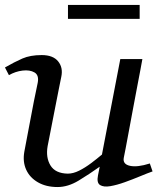

<svg xmlns="http://www.w3.org/2000/svg" viewBox="-33 -738 644 774"><path d="M199 16Q153 16 120 -3Q87 -22 72.5 -54Q58 -86 65 -126Q74 -172 84 -226.5Q94 -281 103.5 -329Q113 -377 119 -404Q125 -435 106 -446Q87 -457 58 -453.5Q29 -450 3 -435L-13 -466Q25 -488 57 -502Q89 -516 135 -516Q181 -516 201.5 -490.5Q222 -465 214 -428Q211 -413 205 -383.5Q199 -354 192 -317.5Q185 -281 178 -246Q171 -211 166 -184.5Q161 -158 159 -149Q151 -103 170.5 -71Q190 -39 240 -38Q262 -38 286 -50Q310 -62 334 -80Q358 -98 378 -115Q393 -192 412 -292Q431 -392 452 -500H541Q539 -488 533 -456.5Q527 -425 519 -383Q511 -341 502.5 -295.5Q494 -250 486.5 -209.5Q479 -169 473.5 -140Q468 -111 466 -102Q461 -76 491 -69.5Q521 -63 571 -79L582 -47Q562 -40 532 -27.5Q502 -15 470 -3.5Q438 8 411.5 12.5Q385 17 370.5 8Q356 -1 362 -31Q365 -46 369 -66Q327 -36 284 -10Q241 16 199 16ZM241 -662V-718H530V-662Z"/></svg>

Font: Wittgenstein-Italic Regular
Style: Italic
Weight: 400
Italic angle: -11°
Designer: Jörg Drees
Foundry: Jörg Drees
Version: Version 1.000; ttfautohint (v1.8.4.7-5d5b)